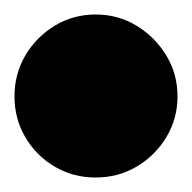

<svg xmlns="http://www.w3.org/2000/svg" viewBox="-82 -1353 265 265"><path d="M-62 -1220Q-62 -1189 -47 -1163.5Q-32 -1138 -6.5 -1123Q19 -1108 50 -1108Q81 -1108 106.5 -1123Q132 -1138 147.5 -1163.5Q163 -1189 163 -1220Q163 -1251 147.5 -1276.5Q132 -1302 106.5 -1317.5Q81 -1333 50 -1333Q19 -1333 -6.5 -1317.5Q-32 -1302 -47 -1276.5Q-62 -1251 -62 -1220Z"/></svg>

Font: Linefont Black
Style: Regular
Weight: 900
Monospace: yes
Version: Version 3.002;gftools[0.9.33]